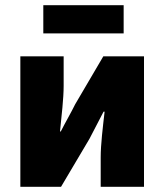

<svg xmlns="http://www.w3.org/2000/svg" viewBox="-20 -716 630 736"><path d="M58 0H214L323 -184C337 -212 362 -258 377 -288H381C374 -227 366 -162 366 -113V0H532V-500H376L268 -316C254 -287 228 -242 213 -212H210C216 -272 224 -338 224 -387V-500H58ZM146 -588H454V-696H146Z"/></svg>

Font: Giro Sans Black
Style: Regular
Weight: 900
Designer: Paul D. Hunt
Foundry: Adobe Systems Incorporated
Version: Version 1.000;PS 1.0;hotconv 1.0.88;makeotf.lib2.5.647800